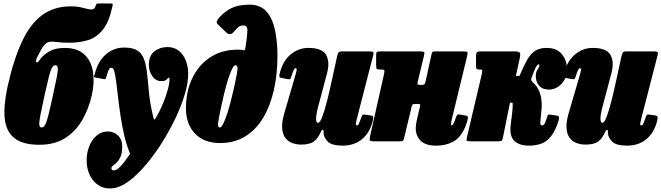

<svg xmlns="http://www.w3.org/2000/svg" viewBox="-20 -817 3823 1110"><path d="M630.5 -782.5Q611.5 -692 575.5 -646.5Q539.5 -601 490.5 -585.5Q441.5 -570 383 -570Q336.5 -570 309.5 -574Q282.5 -578 265.2 -575Q248 -572 233 -553Q218 -534 195.5 -487.5Q184.5 -464 190.5 -457.5Q196.5 -451 212 -474Q228.5 -498.5 264 -519.2Q299.5 -540 352.5 -540Q428 -540 468 -501.8Q508 -463.5 517.5 -401.8Q527 -340 511.5 -270Q494 -190 456.2 -124.2Q418.5 -58.5 357.5 -19.2Q296.5 20 208.5 20Q110.5 20 62.5 -19Q14.5 -58 7.2 -132.8Q0 -207.5 23.5 -315Q58.5 -473 106.8 -576.2Q155 -679.5 224 -730Q293 -780.5 391 -780.5Q422.5 -780.5 446.8 -774.8Q471 -769 488.2 -764.8Q505.5 -760.5 516.8 -763.5Q528 -766.5 533 -783.5Q536 -792 538.2 -794.5Q540.5 -797 550 -797H620.5Q629 -797 630.8 -794.2Q632.5 -791.5 630.5 -782.5ZM238.5 -270Q222 -195.5 214 -154.2Q206 -113 207.2 -96.5Q208.5 -80 220.5 -80Q232.5 -80 241 -95.5Q249.5 -111 259 -148.2Q268.5 -185.5 282.5 -250Q299 -324.5 307.2 -365.8Q315.5 -407 314 -423.5Q312.5 -440 300.5 -440Q288.5 -440 280 -424.2Q271.5 -408.5 262.2 -371.5Q253 -334.5 238.5 -270Z M913 -348Q879.5 -348 859.8 -378Q840 -408 840.5 -444Q841.5 -496.5 873.5 -520.8Q905.5 -545 948 -545Q987.5 -545 1014.2 -523.2Q1041 -501.5 1054.5 -466Q1068 -430.5 1068 -390Q1068 -339 1048.5 -272.8Q1029 -206.5 995 -134.8Q961 -63 917.8 5.8Q874.5 74.5 826.8 131.5Q779 188.5 731.5 225.5Q684 262.5 642 270Q593 278.5 556.5 258.2Q520 238 500 197.5Q480 157 481 106Q481 68 495.2 30.5Q509.5 -7 537 -32Q564.5 -57 604 -57Q638 -57 663 -33Q688 -9 686.5 37Q685.5 71 676 91.2Q666.5 111.5 654.5 122.8Q642.5 134 633.2 140.8Q624 147.5 624 155Q624 158.5 626.5 163.2Q629 168 635.5 168Q651 168 667 154Q683 140 697.8 120.5Q712.5 101 723 85Q729 76 730.8 74.5Q732.5 73 728.5 62.5Q711 20 698.5 -33.5Q686 -87 677.5 -143Q669 -199 663 -250.5Q657 -302 652 -342Q647 -382 641.5 -402.5Q639.5 -410.5 636 -417.8Q632.5 -425 621.5 -425Q614.5 -425 608.8 -413.5Q603 -402 592.5 -366Q590.5 -358.5 585.2 -359Q580 -359.5 572.5 -361L531 -369Q522 -371 523.8 -375.5Q525.5 -380 527.5 -389Q548 -466.5 594 -504.2Q640 -542 696 -542Q740 -542 764.5 -530.2Q789 -518.5 801.5 -497.5Q814 -476.5 821 -447.5Q829.5 -412 833 -368.2Q836.5 -324.5 842.5 -269.5Q848.5 -214.5 865 -144.5Q869 -126.5 872 -125.8Q875 -125 883 -139Q905 -176.5 922.2 -218.5Q939.5 -260.5 949.8 -297.8Q960 -335 960 -359Q960 -368 956.5 -368Q952 -368 948.5 -363Q945 -358 937.5 -353Q930 -348 913 -348Z M1055 -190Q1055 -287.5 1091.5 -364.5Q1128 -441.5 1195.5 -485.8Q1263 -530 1356 -530Q1376 -530 1388.5 -526.5Q1395.5 -524.5 1397.8 -535.8Q1400 -547 1402 -561.5Q1409 -608.5 1410.2 -639.2Q1411.5 -670 1387 -670Q1368.5 -670 1357.5 -660.2Q1346.5 -650.5 1328.5 -630Q1320.5 -620.5 1310 -619.5Q1299.5 -618.5 1289.5 -628L1239.5 -676Q1230 -685.5 1234 -695.2Q1238 -705 1246.5 -714.5Q1280 -752 1320 -771Q1360 -790 1422.5 -790Q1485 -790 1520 -750.8Q1555 -711.5 1569.5 -644.5Q1584 -577.5 1584 -495Q1584 -388 1563.2 -296.2Q1542.5 -204.5 1501.2 -135.8Q1460 -67 1397.8 -28.5Q1335.5 10 1252.5 10Q1159 10 1107 -45Q1055 -100 1055 -190ZM1240 -100Q1240 -93 1242 -86.5Q1244 -80 1250.5 -80Q1260 -80 1271.2 -103Q1282.5 -126 1294.2 -162.5Q1306 -199 1316.5 -241Q1327 -283 1335.5 -321.5Q1344 -360 1348.8 -387Q1353.5 -414 1353.5 -420Q1353.5 -427 1350.8 -433.5Q1348 -440 1341.5 -440Q1332 -440 1320.8 -416.8Q1309.5 -393.5 1298 -356.5Q1286.5 -319.5 1276.2 -277.2Q1266 -235 1257.8 -196.2Q1249.5 -157.5 1244.8 -131.2Q1240 -105 1240 -100Z M1598.5 -398.5Q1617 -467 1662 -503.5Q1707 -540 1762 -540Q1842.5 -540 1865.2 -499.5Q1888 -459 1871 -395L1822 -210Q1808.5 -162 1807.5 -134.5Q1806.5 -107 1818.5 -107Q1830 -107 1843.8 -143.5Q1857.5 -180 1872.2 -238.8Q1887 -297.5 1901 -364L1928 -488Q1931 -502.5 1935.5 -511.2Q1940 -520 1957 -520H2108Q2130 -520 2136 -517.2Q2142 -514.5 2137.5 -497L2042 -126Q2039 -115 2037.5 -103.5Q2036 -92 2042.5 -92Q2051 -92 2055 -102.2Q2059 -112.5 2068.5 -137Q2072.5 -148.5 2075.5 -152.5Q2078.5 -156.5 2094.5 -154L2123 -149.5Q2136 -148 2137.5 -140.8Q2139 -133.5 2135 -118Q2117.5 -48.5 2072.2 -11.8Q2027 25 1960.5 25Q1898 25 1874.2 0.8Q1850.5 -23.5 1850.5 -50V-60Q1850.5 -66.5 1845.2 -66.5Q1840 -66.5 1836 -57Q1819 -17 1794.5 1Q1770 19 1720 19Q1697 19 1672.5 11Q1648 3 1630.8 -18.2Q1613.5 -39.5 1611 -78.2Q1608.5 -117 1628.5 -179L1690 -390Q1693.5 -401.5 1694.8 -412.2Q1696 -423 1689 -423Q1684 -423 1678.5 -413.2Q1673 -403.5 1663.5 -373Q1661 -365 1658.2 -361Q1655.5 -357 1640.5 -360L1606.5 -366.5Q1595.5 -369 1595 -376.2Q1594.5 -383.5 1598.5 -398.5Z M2680 -490 2591.5 -126Q2590.5 -121.5 2589 -113.2Q2587.5 -105 2587.5 -101Q2587.5 -92 2592 -92Q2600.5 -92 2615 -135.5Q2620 -150 2623.8 -153.5Q2627.5 -157 2637.5 -155L2674 -148.5Q2686.5 -146.5 2685 -134.2Q2683.5 -122 2678 -106Q2653.5 -31.5 2608.2 -3.2Q2563 25 2501.5 25Q2440 25 2411.8 -3.5Q2383.5 -32 2383.5 -77Q2383.5 -91.5 2387.2 -110Q2391 -128.5 2393.5 -140L2408.5 -203Q2410.5 -211.5 2407.5 -213.8Q2404.5 -216 2393 -216H2382Q2371 -216 2366.8 -213.8Q2362.5 -211.5 2360.5 -203L2315.5 -16Q2313 -5 2308 -2.5Q2303 0 2289 0H2143Q2119 0 2117.5 -7Q2116 -14 2120 -32L2199.5 -386Q2203.5 -404.5 2202.2 -409.8Q2201 -415 2186 -415H2178Q2162.5 -415 2158.5 -419.2Q2154.5 -423.5 2154.5 -440V-499Q2154.5 -513.5 2159.2 -516.8Q2164 -520 2178 -520H2404Q2429 -520 2432.2 -515.2Q2435.5 -510.5 2430 -490L2395 -345Q2391.5 -332 2395.2 -329Q2399 -326 2416 -326H2418Q2430.5 -326 2434.2 -330.8Q2438 -335.5 2440 -345L2474 -499Q2476.5 -513.5 2480 -516.8Q2483.5 -520 2497.5 -520H2654Q2679 -520 2682 -515.2Q2685 -510.5 2680 -490Z M3209.5 -120.5Q3191.5 -62.5 3167 -30.8Q3142.5 1 3110.5 13Q3078.5 25 3038.5 25Q2980.5 25 2952.5 -3.5Q2924.5 -32 2932.5 -96L2940.5 -160Q2941.5 -171.5 2942.8 -183.5Q2944 -195.5 2944 -207Q2944 -223.5 2942.5 -223.5Q2941 -223.5 2940.2 -223.2Q2939.5 -223 2938 -223Q2935.5 -223 2932.5 -224Q2929 -224.5 2927 -217L2888.5 -26Q2885 -10 2882 -5Q2879 0 2860 0H2703Q2678 0 2677.2 -5.2Q2676.5 -10.5 2681 -30L2765 -387Q2769 -404.5 2768 -409.8Q2767 -415 2756 -415H2751Q2738.5 -415 2735.2 -419.2Q2732 -423.5 2732 -439V-489Q2732 -511 2737.8 -515.5Q2743.5 -520 2765 -520H2954.5Q2977.5 -520 2984 -513.5Q2990.5 -507 2985 -481L2965 -390Q2963 -382.5 2962.5 -379.8Q2962 -377 2965.5 -377.5Q2968 -378 2970 -378.2Q2972 -378.5 2974 -378.5Q2975.5 -378.5 2977.8 -378.2Q2980 -378 2981.5 -378Q2984 -378 2988 -387.5Q2989 -390 2989.8 -392.2Q2990.5 -394.5 2991.5 -397Q3010 -440 3028.2 -472.2Q3046.5 -504.5 3072.5 -522.2Q3098.5 -540 3140.5 -540Q3198.5 -540 3228.2 -504Q3258 -468 3258 -414Q3258 -382 3243.5 -356Q3229 -330 3205.2 -314.5Q3181.5 -299 3153.5 -299Q3116.5 -299 3096.8 -321.8Q3077 -344.5 3077.5 -378Q3078 -402 3088 -415.8Q3098 -429.5 3098.5 -437.5Q3098.5 -445 3093.5 -445Q3088 -445 3078.8 -429.8Q3069.5 -414.5 3056 -375Q3055.5 -373 3054.5 -371.2Q3053.5 -369.5 3052.5 -367Q3050 -361 3051 -354.8Q3052 -348.5 3060.5 -341Q3094 -312 3105.2 -266.5Q3116.5 -221 3109 -168L3104 -114Q3101 -92 3115.5 -92Q3124 -92 3130.5 -106.2Q3137 -120.5 3145 -146Q3148.5 -156 3155.5 -155Q3162.5 -154 3172 -152.5L3202.5 -148Q3217 -145.5 3209.5 -120.5Z M3242.5 -398.5Q3261 -467 3306 -503.5Q3351 -540 3406 -540Q3486.5 -540 3509.2 -499.5Q3532 -459 3515 -395L3466 -210Q3452.5 -162 3451.5 -134.5Q3450.5 -107 3462.5 -107Q3474 -107 3487.8 -143.5Q3501.5 -180 3516.2 -238.8Q3531 -297.5 3545 -364L3572 -488Q3575 -502.5 3579.5 -511.2Q3584 -520 3601 -520H3752Q3774 -520 3780 -517.2Q3786 -514.5 3781.5 -497L3686 -126Q3683 -115 3681.5 -103.5Q3680 -92 3686.5 -92Q3695 -92 3699 -102.2Q3703 -112.5 3712.5 -137Q3716.5 -148.5 3719.5 -152.5Q3722.5 -156.5 3738.5 -154L3767 -149.5Q3780 -148 3781.5 -140.8Q3783 -133.5 3779 -118Q3761.5 -48.5 3716.2 -11.8Q3671 25 3604.5 25Q3542 25 3518.2 0.8Q3494.5 -23.5 3494.5 -50V-60Q3494.5 -66.5 3489.2 -66.5Q3484 -66.5 3480 -57Q3463 -17 3438.5 1Q3414 19 3364 19Q3341 19 3316.5 11Q3292 3 3274.8 -18.2Q3257.5 -39.5 3255 -78.2Q3252.5 -117 3272.5 -179L3334 -390Q3337.5 -401.5 3338.8 -412.2Q3340 -423 3333 -423Q3328 -423 3322.5 -413.2Q3317 -403.5 3307.5 -373Q3305 -365 3302.2 -361Q3299.5 -357 3284.5 -360L3250.5 -366.5Q3239.5 -369 3239 -376.2Q3238.5 -383.5 3242.5 -398.5Z"/></svg>

Font: Besley* Condensed Fatface
Style: Italic
Weight: 900
Width: 3
Italic angle: -13°
Designer: Owen Earl
Foundry: indestructible type*
Version: Version 3.000; ttfautohint (v1.8.3)